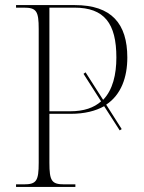

<svg xmlns="http://www.w3.org/2000/svg" viewBox="-20 -734 564 754"><path d="M43 0H276V-10H233C183 -10 174 -23 174 -95V-287H257C312 -287 355 -298 389 -317L450 -222L458 -227L397 -323C456 -362 480 -431 480 -508C480 -641 418 -714 274 -714H43V-704H73C123 -704 132 -691 132 -620V-95C132 -23 123 -10 73 -10H43ZM255 -297H174V-704H272C390 -704 437 -642 437 -508C437 -442 423 -381 385 -342L316 -450L308 -444L377 -336C349 -311 310 -297 255 -297Z"/></svg>

Font: Noto Serif Display SemiCondensed ExtraLight
Style: Regular
Weight: 200
Width: 4
Designer: Monotype Design Team
Foundry: Monotype Imaging Inc.
Version: Version 2.009